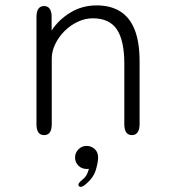

<svg xmlns="http://www.w3.org/2000/svg" viewBox="-20 -508 659 729"><path d="M481 5Q452 5 452 -36.5V-266.5Q452 -354 423.8 -396.2Q395.5 -438.5 332.5 -438.5Q303 -438.5 275 -425.2Q247 -412 225 -390Q203 -368 189.8 -340.8Q176.5 -313.5 176.5 -285.5V-36.5Q176.5 5 147.5 5Q118.5 5 118.5 -36.5V-443.5Q118.5 -485 147.5 -485Q173 -485 176 -450.5V-392Q202 -432.5 246.8 -460Q291.5 -487.5 347 -487.5Q399.5 -487.5 436 -465Q472.5 -442.5 491.2 -395.5Q510 -348.5 510 -275V-36.5Q510 -16.5 502.5 -5.8Q495 5 481 5ZM309 46Q326.5 46 339.5 57.8Q352.5 69.5 352.5 90Q352.5 109 343.5 138.2Q334.5 167.5 305.5 191.5Q300 196.5 295 199Q290 201.5 286 201.5Q282 201.5 279.8 198.5Q277.5 195.5 277.5 194Q277.5 190 281.5 185Q285.5 180 292.5 174.5Q303 166.5 309 155.5Q315 144.5 317.5 133Q316 133.5 313.2 133.5Q310.5 133.5 309 133.5Q290.5 133.5 277.8 121Q265 108.5 265 90Q265 72 277.8 59Q290.5 46 309 46Z"/></svg>

Font: Sono Monospace Light
Style: Regular
Weight: 300
Version: Version 2.112